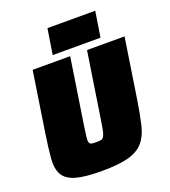

<svg xmlns="http://www.w3.org/2000/svg" viewBox="-158 -1002 994 1125"><g transform="rotate(-20 338.5 -440.0)"><path d="M23 0ZM443 -688H677L620 -316Q606 -225 591 -162.5Q576 -100 543 -62.5Q510 -25 449.5 -8.5Q389 8 283 8Q177 8 121 -8.5Q65 -25 44 -62.5Q23 -100 28 -162.5Q33 -225 47 -316L104 -688H338L275 -278Q269 -237 266 -213.5Q263 -190 266 -178.5Q269 -167 279.5 -164.5Q290 -162 309 -162Q329 -162 340 -164.5Q351 -167 357.5 -178.5Q364 -190 369 -213.5Q374 -237 380 -278ZM244 -729ZM244 -729 269 -888H567L542 -729Z"/></g></svg>

Font: Azeri Sans Black
Style: Italic
Weight: 900
Designer: Hector Gatti & Omnibus-Type (original fonts) / Cristiano Sobral (main changes and remastering)
Foundry: Omnibus-Type
Version: Version 0.07;August 21, 2020;FontCreator 13.0.0.2681 64-bit;